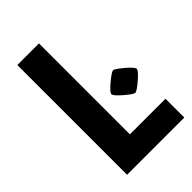

<svg xmlns="http://www.w3.org/2000/svg" viewBox="-211 -783 866 866"><g transform="rotate(-45 222.5 -350.0)"><path d="M435 -120V0H70V-700H208V-120ZM403.5 -348Q439 -318 439 -307Q439 -296 403.5 -265.5Q368 -235 358 -235Q348 -235 312.5 -265.5Q277 -296 277 -307Q277 -318 313 -348Q349 -378 358.5 -378Q368 -378 403.5 -348Z"/></g></svg>

Font: Germania One
Style: Regular
Weight: 400
Designer: John Vargas Beltran
Foundry: John Vargas Beltran
Version: Version 1.001